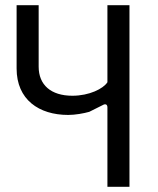

<svg xmlns="http://www.w3.org/2000/svg" viewBox="-20 -720 609 740"><path d="M394 -306V0H479V-700H394V-403C378 -378 324 -351 259 -351C176 -351 129 -393 129 -463V-700H44V-456C44 -336 130 -277 243 -277C270 -277 303 -283 324 -289L376 -315C386 -321 394 -318 394 -306Z"/></svg>

Font: Finlandica
Style: Regular
Weight: 400
Designer: Niklas Ekholm, Juho Hiilivirta, Jaakko Suomalainen
Foundry: Helsinki Type Studio
Version: Version 2.000;Glyphs 3.2 (3202)